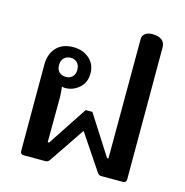

<svg xmlns="http://www.w3.org/2000/svg" viewBox="-106 -814 882 913"><g transform="rotate(15 335.5 -357.5)"><path d="M74 -17V-442Q74 -494 103.5 -526Q133 -558 187 -558Q234 -558 265.5 -530.5Q297 -503 297 -458Q297 -413 267 -386.5Q237 -360 197 -360Q190 -360 182 -363Q186 -331 186 -313L185 -90H192L320 -284H353L477 -90H484L485 -679Q485 -694 497.5 -704.5Q510 -715 534 -715Q564 -715 580 -702.5Q596 -690 596 -667V-17Q596 -9 591.5 -4.5Q587 0 580 0H473Q461 0 454 -10L336 -186L217 -10Q210 0 197 0H91Q83 0 78.5 -4.5Q74 -9 74 -17ZM232 -459Q232 -481 219.5 -493.5Q207 -506 188 -506Q168 -506 155 -493.5Q142 -481 142 -459Q142 -436 154.5 -424Q167 -412 188 -412Q207 -412 219.5 -424Q232 -436 232 -459Z"/></g></svg>

Font: Maitree SemiBold
Style: Regular
Weight: 600
Designer: CadsonDemak Team
Foundry: CadsonDemak
Version: Version 1.001